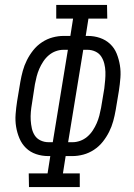

<svg xmlns="http://www.w3.org/2000/svg" viewBox="-20 -755 540 775"><path d="M97 0 96 -55H172L183 -125H175Q149 -125 125.5 -133Q102 -141 85 -157.5Q68 -174 58.5 -196.5Q49 -219 45 -243.5Q41 -268 43 -294Q45 -320 49 -346L62 -424Q66 -447 72 -469Q78 -491 88.5 -512Q99 -533 114 -552Q129 -571 149.5 -584.5Q170 -598 192.5 -604Q215 -610 237 -610H264L275 -680H207V-735H412L413 -680H337L326 -610H334Q360 -610 383.5 -602Q407 -594 424.5 -577.5Q442 -561 451 -538.5Q460 -516 464 -491.5Q468 -467 466 -441Q464 -415 460 -389L447 -311Q443 -288 437 -266Q431 -244 420.5 -223Q410 -202 395 -183Q380 -164 359.5 -150.5Q339 -137 316.5 -131Q294 -125 272 -125H245L234 -55H302V0ZM176 -181H193L254 -554H236Q221 -554 205.5 -548.5Q190 -543 177 -532Q164 -521 154.5 -506.5Q145 -492 138.5 -477Q132 -462 128 -446.5Q124 -431 121 -415L109 -337Q106 -320 104.5 -303Q103 -286 104 -269.5Q105 -253 108.5 -237Q112 -221 120.5 -208Q129 -195 144 -188Q159 -181 176 -181ZM255 -181H273Q288 -181 303.5 -186.5Q319 -192 332 -203Q345 -214 354.5 -228.5Q364 -243 370.5 -258Q377 -273 381 -288.5Q385 -304 388 -320L401 -398Q403 -415 404.5 -432Q406 -449 405.5 -465.5Q405 -482 401 -498Q397 -514 388.5 -527Q380 -540 365 -547Q350 -554 333 -554H316Z"/></svg>

Font: Iosevka Curly Slab Light
Style: Italic
Weight: 300
Italic angle: -9°
Monospace: yes
Designer: Belleve Invis
Foundry: Belleve Invis
Version: Version 22.1.2; ttfautohint (v1.8.4)